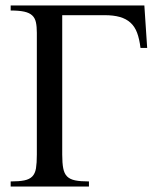

<svg xmlns="http://www.w3.org/2000/svg" viewBox="-20 -682 583 702"><path d="M493.7 -506.8Q489.7 -539.6 481.2 -562.3Q472.7 -585 457 -599.1Q441.4 -613.3 418.2 -619.9Q395 -626.5 362.8 -626.5H207.5V-116.7Q207.5 -85.9 211.2 -66.7Q214.8 -47.4 225.3 -36.9Q235.8 -26.4 254.9 -22.5Q273.9 -18.6 305.2 -18.6V0H19V-18.6Q50.3 -18.6 69.1 -22.5Q87.9 -26.4 98.1 -36.9Q108.4 -47.4 111.6 -66.7Q114.7 -85.9 114.7 -116.7V-562Q114.7 -585 111.3 -600.6Q107.9 -616.2 97.7 -625.7Q87.4 -635.3 68.6 -639.4Q49.8 -643.6 19 -643.6V-662.1H507.8L518.1 -506.8Z"/></svg>

Font: Doulos SIL
Style: Regular
Weight: 400
Designer: Walt Agee, Victor Gaultney, Peter Martin, Debbi Hosken
Foundry: SIL International
Version: Version 4.110; 2011; Maintenance release